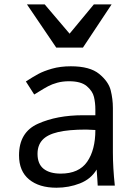

<svg xmlns="http://www.w3.org/2000/svg" viewBox="-20 -868 640 898"><path d="M69 -141.5Q69 -249.5 157.5 -289.2Q246 -329 368 -329H426V-356Q426 -387 419.5 -414.5Q413 -442 386 -465Q359 -488 303 -488Q273 -488 248.2 -481.2Q223.5 -474.5 204.8 -464.5Q186 -454.5 160.5 -438.5L140 -426L101 -487Q135 -509 159.5 -522.2Q184 -535.5 223.2 -546.8Q262.5 -558 311.5 -558Q400.5 -558 444 -522.2Q487.5 -486.5 497.8 -445.5Q508 -404.5 508 -363V-155Q508 -84 517 0H437L435 -33.5L432 -75Q405.5 -30.5 353.8 -10.2Q302 10 244 10Q163 10 116 -28.8Q69 -67.5 69 -141.5ZM426 -260 383 -262Q301 -262 251.2 -250.2Q201.5 -238.5 178.5 -213.5Q155.5 -188.5 155.5 -148.5Q155.5 -101 184 -78.5Q212.5 -56 264 -56Q349 -56 387.5 -111.2Q426 -166.5 426 -260ZM106 -847.5H189L305.5 -710.5L419 -847.5H502L368 -645.5H243Z"/></svg>

Font: JuliaMono
Style: Regular
Weight: 400
Monospace: yes
Designer: cormullion
Foundry: corm
Version: Version 0.055; ttfautohint (v1.8.4)